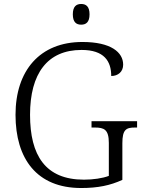

<svg xmlns="http://www.w3.org/2000/svg" viewBox="-20 -935 722 965"><path d="M388 -811C412 -811 430 -823 430 -863C430 -903 412 -915 388 -915C364 -915 346 -903 346 -863C346 -823 364 -811 388 -811ZM388 10C472 10 534 -3 595 -31V-215C595 -284 614 -294 658 -294H669V-326H440V-294H457C503 -294 527 -284 527 -217V-51C496 -39 448 -32 402 -32C208 -32 131 -154 131 -358C131 -565 218 -684 390 -684C504 -684 539 -627 539 -553C573 -553 599 -574 599 -610C599 -672 538 -724 394 -724C180 -724 58 -580 58 -358C58 -137 165 10 388 10Z"/></svg>

Font: Noto Serif Light
Style: Regular
Weight: 300
Designer: Monotype Design Team
Foundry: Monotype Imaging Inc.
Version: Version 2.013